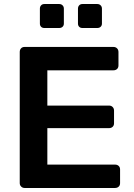

<svg xmlns="http://www.w3.org/2000/svg" viewBox="-20 -933 663 953"><path d="M102 0Q92 0 85 -7Q78 -14 78 -24V-675Q78 -686 84.5 -693Q91 -700 102 -700H543Q554 -700 561 -693Q568 -686 568 -675V-608Q568 -597 561 -590.5Q554 -584 543 -584H215V-409H521Q532 -409 539 -402Q546 -395 546 -384V-321Q546 -310 539 -303.5Q532 -297 521 -297H215V-116H551Q562 -116 569 -109.5Q576 -103 576 -92V-24Q576 -13 569 -6.5Q562 0 551 0ZM200 -794Q190 -794 184 -800Q178 -806 178 -816V-890Q178 -900 184 -906.5Q190 -913 200 -913H274Q284 -913 290.5 -906.5Q297 -900 297 -890V-816Q297 -806 290.5 -800Q284 -794 274 -794ZM389 -794Q379 -794 373 -800Q367 -806 367 -816V-890Q367 -900 373 -906.5Q379 -913 389 -913H463Q473 -913 479.5 -906.5Q486 -900 486 -890V-816Q486 -806 479.5 -800Q473 -794 463 -794Z"/></svg>

Font: Rubik AZ
Style: Regular
Weight: 500
Designer: Hubert and Fischer
Foundry: Hubert & Fischer
Version: Version 2.000